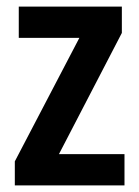

<svg xmlns="http://www.w3.org/2000/svg" viewBox="-20 -563 422 583"><path d="M358 0V-95H159L350 -463V-543H37V-448H221L25 -73V0Z"/></svg>

Font: Noto Sans Thai Cond SemBd
Style: Regular
Weight: 600
Width: 3
Designer: Monotype Design Team
Foundry: Monotype Imaging Inc.
Version: Version 2.002